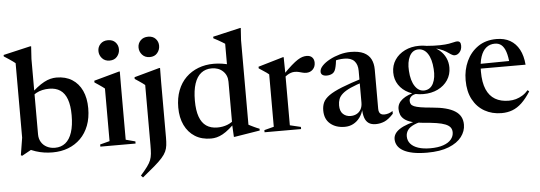

<svg xmlns="http://www.w3.org/2000/svg" viewBox="-64 -914 3751 1333"><g transform="rotate(-5 1811.0 -248.0)"><path d="M101.5 -30.5 161 -39.5 60.5 16 51.5 11.5 71 -109.5V-628.5Q64.5 -634 53.8 -641.8Q43 -649.5 27.8 -659.8Q12.5 -670 -7 -682.5V-692.5L180.5 -736H188.5L183 -648V-122Q183 -92 197 -68.8Q211 -45.5 236 -32.5Q261 -19.5 293 -19.5Q335.5 -19.5 365.5 -43.5Q395.5 -67.5 411.2 -115.5Q427 -163.5 427 -235Q427 -302 411.2 -345.8Q395.5 -389.5 364.5 -410.5Q333.5 -431.5 287.5 -431.5Q262.5 -431.5 239.8 -426.5Q217 -421.5 196 -410Q175 -398.5 155 -379L148.5 -396Q180.5 -427.5 207.2 -448.2Q234 -469 257.5 -481.5Q281 -494 302.2 -499.2Q323.5 -504.5 344 -504.5Q408 -504.5 453 -476Q498 -447.5 522 -395.8Q546 -344 546 -273Q546 -205.5 525.8 -152.8Q505.5 -100 468.8 -63.5Q432 -27 382.5 -8Q333 11 274 11Q244.5 11 215.2 6.8Q186 2.5 157.2 -6.8Q128.5 -16 101.5 -30.5Z M723 -589.5Q690 -589.5 670.5 -611.5Q651 -633.5 651 -662.5Q651 -691 670.5 -711.2Q690 -731.5 723 -731.5Q756.5 -731.5 775.2 -711.2Q794 -691 794 -662.5Q794 -633.5 775.2 -611.5Q756.5 -589.5 723 -589.5ZM786.5 -508 786 -410.5V-32.5L852 -15V0H606.5V-15L673.5 -32.5V-399Q668 -404 657.5 -411.5Q647 -419 633.5 -428.2Q620 -437.5 604.5 -447.5V-459.5L780.5 -508Z M1003 -589.5Q970 -589.5 950.2 -611.5Q930.5 -633.5 930.5 -662.5Q930.5 -691 950.2 -711.2Q970 -731.5 1003 -731.5Q1036.5 -731.5 1055.2 -711.2Q1074 -691 1074 -662.5Q1074 -633.5 1055.2 -611.5Q1036.5 -589.5 1003 -589.5ZM954 -399Q948.5 -404 938 -411.5Q927.5 -419 914 -428.2Q900.5 -437.5 885 -447.5V-459.5L1060.5 -508H1067L1066 -410.5V-23.5Q1066 7.5 1063.2 30.5Q1060.5 53.5 1051.2 73.8Q1042 94 1022 116.5Q1002 139 968.2 168.2Q934.5 197.5 883 239L869.5 225Q900 190.5 917 167.2Q934 144 941.8 124Q949.5 104 951.8 80Q954 56 954 20.5Z M1532 -371.5Q1532 -416.5 1501.8 -445.2Q1471.5 -474 1423 -474Q1380 -474 1349.8 -450.2Q1319.5 -426.5 1303.8 -379.2Q1288 -332 1288 -261Q1288 -193 1303.8 -148.8Q1319.5 -104.5 1350.8 -83Q1382 -61.5 1428.5 -61.5Q1465.5 -61.5 1497.5 -73.8Q1529.5 -86 1559 -115L1563.5 -97.5Q1532 -65.5 1506.8 -44.2Q1481.5 -23 1459.5 -11Q1437.5 1 1417.5 6Q1397.5 11 1377.5 11Q1312.5 11 1266 -18.2Q1219.5 -47.5 1194.2 -100.2Q1169 -153 1169 -222.5Q1169 -289.5 1189.2 -342Q1209.5 -394.5 1246.2 -430.5Q1283 -466.5 1332.5 -485.5Q1382 -504.5 1440 -504.5Q1469 -504.5 1497.8 -500.2Q1526.5 -496 1554.8 -487.2Q1583 -478.5 1609 -464.5L1532 -450.5V-636Q1525.5 -640.5 1512.5 -648.2Q1499.5 -656 1484 -664.8Q1468.5 -673.5 1453.5 -681V-692L1644 -736H1649.5L1644 -651V-62Q1648.5 -59.5 1657.5 -55Q1666.5 -50.5 1677.5 -45.2Q1688.5 -40 1699.2 -35.2Q1710 -30.5 1718.5 -27.5V-15L1542.5 13.5H1536L1532 -62.5Z M2087.5 -502.5Q2112.5 -502.5 2126 -488.5Q2139.5 -474.5 2139.5 -451Q2139.5 -422.5 2121.5 -404.2Q2103.5 -386 2076 -386Q2062 -386 2049.8 -389.5Q2037.5 -393 2024.5 -396.2Q2011.5 -399.5 1995 -399.5Q1981.5 -399.5 1968.5 -395Q1955.5 -390.5 1943.5 -382.8Q1931.5 -375 1919.5 -364L1917 -386Q1953.5 -424 1979.8 -447Q2006 -470 2025 -482Q2044 -494 2058.8 -498.2Q2073.5 -502.5 2087.5 -502.5ZM1930 -409V-33L2005.5 -15V0H1751V-15L1818 -32.5V-397.5Q1811.5 -403.5 1802.5 -409.8Q1793.5 -416 1780.2 -424.8Q1767 -433.5 1749 -445.5V-457L1922.5 -508H1928.5Z M2468.5 -317 2472.5 -291.5Q2412 -273 2374.5 -256Q2337 -239 2317 -221.2Q2297 -203.5 2289.8 -184Q2282.5 -164.5 2282.5 -140.5Q2282.5 -100 2303.8 -80.2Q2325 -60.5 2356.5 -60.5Q2381 -60.5 2399.5 -70.8Q2418 -81 2428.5 -100.2Q2439 -119.5 2439 -147V-368Q2439 -412.5 2416.2 -436.8Q2393.5 -461 2346.5 -461Q2324.5 -461 2302.8 -457.5Q2281 -454 2266.5 -447.5L2291 -471.5Q2288.5 -449 2285.2 -429.5Q2282 -410 2277.5 -395.8Q2273 -381.5 2266.5 -374Q2259.5 -365 2245.8 -359.8Q2232 -354.5 2216.5 -354.5Q2196.5 -354.5 2185.8 -362.2Q2175 -370 2175 -384.5Q2175 -405.5 2194.8 -426.2Q2214.5 -447 2247 -464.5Q2279.5 -482 2318 -492.8Q2356.5 -503.5 2394 -503.5Q2451.5 -503.5 2485.8 -486.8Q2520 -470 2535.5 -439.5Q2551 -409 2551 -367V-93Q2551 -78 2555.8 -68.5Q2560.5 -59 2569.2 -54.8Q2578 -50.5 2589.5 -50.5Q2604 -50.5 2618.8 -55Q2633.5 -59.5 2649 -69.5V-50.5Q2615 -13.5 2586 -1.2Q2557 11 2526 11Q2494.5 11 2475.8 -2.2Q2457 -15.5 2448.5 -40.8Q2440 -66 2439 -102.5H2442Q2433.5 -68 2414.5 -42.5Q2395.5 -17 2368.8 -3Q2342 11 2310 11Q2248 11 2209 -21.8Q2170 -54.5 2170 -115Q2170 -146.5 2181.2 -171Q2192.5 -195.5 2223.5 -217.8Q2254.5 -240 2313.8 -263.8Q2373 -287.5 2468.5 -317Z M2864 239.5Q2805.5 239.5 2764.2 231Q2723 222.5 2696.8 207.2Q2670.5 192 2658.2 171.2Q2646 150.5 2646 126.5Q2646 107.5 2656.2 90.5Q2666.5 73.5 2689.2 58.2Q2712 43 2749.5 30Q2787 17 2842 6.5H2879V15Q2822.5 23 2790.5 37.5Q2758.5 52 2745.2 71.5Q2732 91 2732 114Q2732 144.5 2750.8 166.2Q2769.5 188 2804.5 199.5Q2839.5 211 2888.5 211Q2942.5 211 2979 198.2Q3015.5 185.5 3033.8 163.2Q3052 141 3052 114Q3052 93.5 3041.2 79.5Q3030.5 65.5 3007 56Q2983.5 46.5 2945.5 40.5Q2907.5 34.5 2853 30.5Q2805.5 26.5 2774 17Q2742.5 7.5 2724.5 -6.8Q2706.5 -21 2699 -39.5Q2691.5 -58 2691.5 -80Q2691.5 -119.5 2727.2 -147Q2763 -174.5 2826 -187.5L2834.5 -175.5Q2801 -172.5 2787.2 -159Q2773.5 -145.5 2773.5 -129.5Q2773.5 -116 2779 -106.5Q2784.5 -97 2800 -90.2Q2815.5 -83.5 2845 -78.5Q2874.5 -73.5 2922.5 -69.5Q2977.5 -65 3017.5 -54.5Q3057.5 -44 3083.5 -27.2Q3109.5 -10.5 3122 13Q3134.5 36.5 3134.5 67.5Q3134.5 113 3104.8 152.2Q3075 191.5 3015 215.5Q2955 239.5 2864 239.5ZM2872.5 -168Q2816 -168 2771.8 -189.5Q2727.5 -211 2702.2 -248.8Q2677 -286.5 2677 -335.5Q2677 -385 2702.5 -423Q2728 -461 2772.2 -482.8Q2816.5 -504.5 2872 -504.5Q2915.5 -504.5 2951.8 -491.8Q2988 -479 3014 -456.5Q3040 -434 3054.2 -403.2Q3068.5 -372.5 3068.5 -336Q3068.5 -287 3043.2 -249Q3018 -211 2973.8 -189.5Q2929.5 -168 2872.5 -168ZM2884 -192.5Q2925 -196 2944.2 -235.2Q2963.5 -274.5 2959 -335Q2954.5 -405.5 2928.5 -443.8Q2902.5 -482 2860 -480Q2821.5 -477 2802 -437.8Q2782.5 -398.5 2786.5 -337.5Q2790.5 -268.5 2816.8 -229.2Q2843 -190 2884 -192.5ZM2938 -480.5 2917 -500Q2978 -495 3017.2 -496Q3056.5 -497 3079.5 -501Q3102.5 -505 3115.8 -508.5Q3129 -512 3138.5 -512Q3149.5 -512 3156.2 -504.8Q3163 -497.5 3163 -480.5Q3163 -452 3147.5 -434.8Q3132 -417.5 3113.5 -417.5Q3100.5 -417.5 3087.5 -426.5Q3074.5 -435.5 3056 -447.5Q3037.5 -459.5 3009.2 -469.2Q2981 -479 2938 -480.5Z M3411 -504.5Q3466 -504.5 3505.8 -481.8Q3545.5 -459 3568.8 -415.5Q3592 -372 3597 -309.5H3269V-342.5L3537.5 -345.5L3487.5 -323.5Q3483.5 -376 3472.5 -409Q3461.5 -442 3443 -457.8Q3424.5 -473.5 3397 -473.5Q3362 -473.5 3336.8 -453.2Q3311.5 -433 3297.8 -391.8Q3284 -350.5 3284 -288.5Q3284 -212.5 3304.8 -164.5Q3325.5 -116.5 3364.8 -93.5Q3404 -70.5 3460 -70.5Q3486 -70.5 3509.8 -77.2Q3533.5 -84 3555.5 -97.5Q3577.5 -111 3595.5 -132L3606 -122.5Q3575 -74 3543.8 -44.5Q3512.5 -15 3478 -2Q3443.5 11 3402.5 11Q3336.5 11 3284.5 -18.5Q3232.5 -48 3202.8 -103.5Q3173 -159 3173 -238Q3173 -310 3201 -370.5Q3229 -431 3282.2 -467.8Q3335.5 -504.5 3411 -504.5Z"/></g></svg>

Font: Newsreader 60pt Medium
Style: Regular
Weight: 500
Designer: Hugues Gentile
Foundry: Production Type
Version: Version 1.003